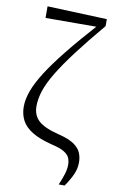

<svg xmlns="http://www.w3.org/2000/svg" viewBox="-109 -863 673 1141"><g transform="rotate(10 227.5 -292.5)"><path d="M331 223Q348 184 357 154Q366 124 366 99Q366 77 358.5 58Q351 39 326 23.5Q301 8 249 -4Q173 -23 128.5 -50.5Q84 -78 65 -114.5Q46 -151 46 -197Q46 -240 64.5 -291.5Q83 -343 124.5 -408.5Q166 -474 235.5 -560.5Q305 -647 406 -759L396 -725V-739L82 -738V-808L442 -794V-752Q351 -644 289.5 -562.5Q228 -481 190.5 -419Q153 -357 136.5 -307.5Q120 -258 120 -212Q120 -158 155.5 -125Q191 -92 280 -70Q341 -55 372.5 -33.5Q404 -12 415.5 15Q427 42 427 74Q427 110 412 144.5Q397 179 367 223Z"/></g></svg>

Font: Noto Serif KR
Style: Regular
Weight: 400
Designer: Ryoko NISHIZUKA  (kana & ideographs); Frank Grießhammer (Latin, Greek & Cyrillic); Wenlong ZHANG  (bopomofo); Sandoll Co
Foundry: Adobe
Version: Version 2.003-H1;hotconv 1.1.1;makeotfexe 2.6.0